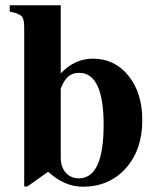

<svg xmlns="http://www.w3.org/2000/svg" viewBox="-20 -696 596 730"><path d="M211 -676V-417Q264 -473 333 -473Q416 -473 468.5 -408Q521 -343 521 -239Q521 -126 458 -56Q395 14 295 14Q225 14 163 -43L84 13H72V-594Q72 -624 62 -634.5Q52 -645 17 -652V-676ZM211 -360V-97Q211 -61 230 -39.5Q249 -18 280 -18Q374 -18 374 -221Q374 -419 281 -419Q256 -419 240 -405.5Q224 -392 211 -360Z"/></svg>

Font: STIX MathJax Main
Style: Bold
Weight: 700
Designer: MicroPress Inc., with final additions and corrections provided by Coen Hoffman, Elsevier (retired)
Version: Version 1.1.1